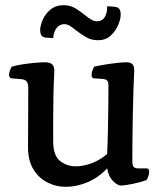

<svg xmlns="http://www.w3.org/2000/svg" viewBox="-20 -785 605 740"><path d="M234 -65Q195 -65 161.5 -82.5Q128 -100 108 -133.5Q88 -167 88 -216L89 -444Q89 -464 82.5 -471.5Q76 -479 61 -480L25 -483Q15 -484 15 -496Q15 -510 25 -528Q41 -533 66.5 -537Q92 -541 117 -543Q142 -545 154 -545Q173 -545 182 -536Q191 -527 189 -504Q187 -464 186 -418Q185 -372 185 -331V-241Q185 -186 211 -165Q237 -144 272 -144Q303 -144 336 -157Q369 -170 393 -192Q395 -234 396 -283.5Q397 -333 397.5 -379Q398 -425 398 -456Q398 -470 392.5 -475Q387 -480 374 -481L343 -483Q333 -483 333 -496Q333 -510 343 -528Q360 -532 384 -536Q408 -540 431.5 -542.5Q455 -545 467 -545Q484 -545 491.5 -536.5Q499 -528 497 -504Q496 -484 494.5 -442.5Q493 -401 492 -349.5Q491 -298 490.5 -249Q490 -200 490 -165Q490 -147 495.5 -141.5Q501 -136 513 -136H545Q555 -136 555 -123Q555 -109 545 -91Q523 -83 492.5 -76.5Q462 -70 443 -70Q429 -73 413.5 -89.5Q398 -106 393 -136Q359 -100 317 -82.5Q275 -65 234 -65ZM422 -759Q447 -757 445 -726Q445 -712 435.5 -689Q426 -666 407 -648Q388 -630 357 -630Q331 -630 310.5 -642.5Q290 -655 273 -668Q256 -682 246.5 -687Q237 -692 228 -692Q210 -692 198.5 -677.5Q187 -663 185 -638L157 -640Q133 -641 135 -674Q136 -689 145.5 -710.5Q155 -732 175 -748.5Q195 -765 225 -765Q251 -765 270.5 -753Q290 -741 306 -728Q323 -714 333.5 -708.5Q344 -703 354 -703Q374 -703 384 -719.5Q394 -736 393 -761Z"/></svg>

Font: Gowun Batang
Style: Bold
Weight: 700
Designer: Yanghee Ryu
Foundry: Yanghee Ryu
Version: Version 2.000